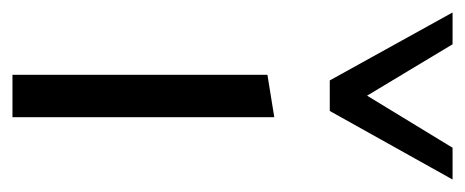

<svg xmlns="http://www.w3.org/2000/svg" viewBox="-243 -507 746 308"><g transform="rotate(90 130.0 -353.0)"><path d="M96 0V-409L164 -420V0ZM105 -509 118 -550 213 -706H264L154 -509ZM105 -509 -4 -706H47L142 -548L154 -509Z"/></g></svg>

Font: Ysabeau Office
Style: Regular
Weight: 400
Designer: Christian Thalmann (Catharsis Fonts)
Version: Version 2.001;gftools[0.9.30]; featfreeze: tnum,lnum,ss02